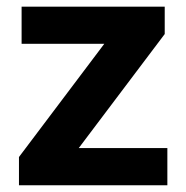

<svg xmlns="http://www.w3.org/2000/svg" viewBox="-20 -548 549 568"><path d="M475.1 -109.9V0H36.1V-83.5L288.6 -418.5H43.9V-528.3H467.3V-447.3L212.9 -109.9Z"/></svg>

Font: Vazirmatn RD FD
Style: Bold
Weight: 700
Designer: Saber Rastikerdar
Foundry: Saber Rastikerdar
Version: Version 33.003